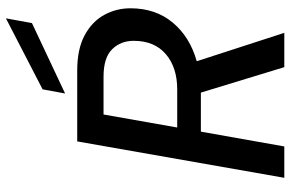

<svg xmlns="http://www.w3.org/2000/svg" viewBox="-186 -795 981 649"><g transform="rotate(-90 304.5 -470.5)"><path d="M28 0 151 -700H390Q463 -700 509.5 -675Q556 -650 578.5 -609Q601 -568 601 -520Q601 -435 552.5 -377Q504 -319 422 -296L518 0H402L316 -282H184L134 0ZM198 -362H327Q401 -362 446 -400.5Q491 -439 491 -509Q491 -553 462.5 -582Q434 -611 370 -611H242ZM313 -741 327 -817 567 -941 551 -853Z"/></g></svg>

Font: DeepMind Sans Medium
Style: Italic
Weight: 500
Italic angle: -10°
Designer: Jonny Pinhorn / Modifications: Colophon Foundry
Foundry: Colophon Foundry
Version: Version 1.002; ttfautohint (v1.8.2)